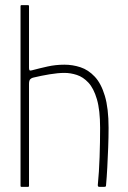

<svg xmlns="http://www.w3.org/2000/svg" viewBox="-20 -728 498 748"><path d="M60 -4Q60 -179 60 -354Q60 -529 60 -704Q60 -708 64 -708Q70 -708 76.5 -708Q83 -708 89 -708Q93 -708 93 -704Q93 -644 93 -583.5Q93 -523 93 -463Q93 -457 95 -454.5Q97 -452 104 -454Q134 -462 165.5 -469Q197 -476 231 -476Q263 -476 293.5 -466Q324 -456 349 -429.5Q374 -403 388.5 -354.5Q403 -306 403 -230Q403 -193 401.5 -153.5Q400 -114 398 -76Q396 -38 393 -5Q393 -2 391 -1Q389 0 384 0Q380 0 376 0Q372 0 368 0Q364 0 362.5 -1.5Q361 -3 361 -7Q366 -57 368 -116Q370 -175 370 -230Q370 -299 357.5 -341.5Q345 -384 324.5 -406Q304 -428 279.5 -436Q255 -444 231 -444Q206 -444 173 -438.5Q140 -433 111 -426Q104 -425 98.5 -420Q93 -415 93 -401V-4Q93 0 89 0H64Q60 0 60 -4Z"/></svg>

Font: Glory Thin
Style: Regular
Weight: 100
Designer: Robert Leuschke
Foundry: Robert Leuschke
Version: Version 1.011